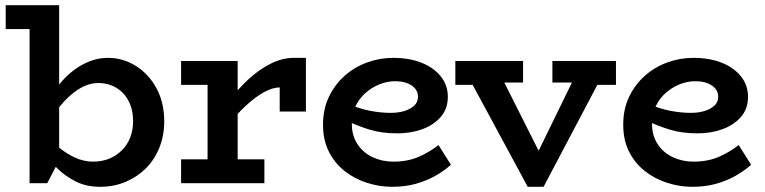

<svg xmlns="http://www.w3.org/2000/svg" viewBox="-20 -706 2949 740"><path d="M2 -594V-686H201V-594ZM396 -483Q454 -483 503.5 -452Q553 -421 583 -366Q613 -311 613 -238Q613 -184 594.5 -137.5Q576 -91 542.5 -57.5Q509 -24 464 -5Q419 14 366 14Q312 14 271 -7Q230 -28 200 -58Q170 -88 148 -115V-197Q171 -169 201.5 -142.5Q232 -116 267 -99.5Q302 -83 339 -83Q373 -83 401 -94.5Q429 -106 450 -127Q471 -148 482 -176.5Q493 -205 493 -239Q493 -283 476 -316Q459 -349 428.5 -367.5Q398 -386 358 -386Q320 -386 281 -361Q242 -336 207.5 -292Q173 -248 149 -190V-276Q173 -338 211.5 -384.5Q250 -431 298 -457Q346 -483 396 -483ZM94 0V-686H208V-88L162 0Z M856 -219V-308Q893 -359 935.5 -398.5Q978 -438 1023 -460.5Q1068 -483 1112 -483H1159V-276H1058V-369Q1031 -369 998 -351Q965 -333 928.5 -299.5Q892 -266 856 -219ZM678 0V-92H999V0ZM780 -28V-471H896V-28ZM678 -379V-471H889V-379Z M1491 14Q1442 14 1394 -1.5Q1346 -17 1308 -47Q1270 -77 1247.5 -121.5Q1225 -166 1225 -225Q1225 -286 1248 -333.5Q1271 -381 1309 -414.5Q1347 -448 1395.5 -465.5Q1444 -483 1495 -483Q1557 -483 1604 -464.5Q1651 -446 1678.5 -412Q1706 -378 1706 -333Q1706 -286 1678 -254.5Q1650 -223 1606 -207.5Q1562 -192 1512 -192Q1451 -192 1404 -206.5Q1357 -221 1311 -243V-310Q1364 -287 1406 -279Q1448 -271 1485 -271Q1516 -271 1539.5 -278.5Q1563 -286 1577 -299.5Q1591 -313 1591 -333Q1591 -360 1566.5 -376.5Q1542 -393 1503 -393Q1472 -393 1442.5 -381Q1413 -369 1389 -348Q1365 -327 1350.5 -297Q1336 -267 1336 -229Q1336 -183 1358 -150Q1380 -117 1416.5 -100Q1453 -83 1496 -83Q1551 -83 1593.5 -101.5Q1636 -120 1670 -147L1718 -71Q1690 -46 1655.5 -27Q1621 -8 1580.5 3Q1540 14 1491 14Z M2014 14 1779 -421H1907L2056 -125L2200 -420H2304L2075 14ZM1735 -379V-471H1996V-388H1840L1836 -379ZM2109 -388V-471H2354V-379H2252L2248 -388Z M2648 14Q2599 14 2551 -1.5Q2503 -17 2465 -47Q2427 -77 2404.5 -121.5Q2382 -166 2382 -225Q2382 -286 2405 -333.5Q2428 -381 2466 -414.5Q2504 -448 2552.5 -465.5Q2601 -483 2652 -483Q2714 -483 2761 -464.5Q2808 -446 2835.5 -412Q2863 -378 2863 -333Q2863 -286 2835 -254.5Q2807 -223 2763 -207.5Q2719 -192 2669 -192Q2608 -192 2561 -206.5Q2514 -221 2468 -243V-310Q2521 -287 2563 -279Q2605 -271 2642 -271Q2673 -271 2696.5 -278.5Q2720 -286 2734 -299.5Q2748 -313 2748 -333Q2748 -360 2723.5 -376.5Q2699 -393 2660 -393Q2629 -393 2599.5 -381Q2570 -369 2546 -348Q2522 -327 2507.5 -297Q2493 -267 2493 -229Q2493 -183 2515 -150Q2537 -117 2573.5 -100Q2610 -83 2653 -83Q2708 -83 2750.5 -101.5Q2793 -120 2827 -147L2875 -71Q2847 -46 2812.5 -27Q2778 -8 2737.5 3Q2697 14 2648 14Z"/></svg>

Font: BioRhyme SemiBold
Style: Regular
Weight: 600
Designer: Aoife Mooney
Foundry: Aoife Mooney Type
Version: Version 1.600;gftools[0.9.33]